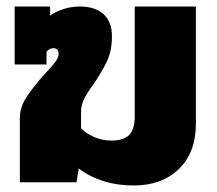

<svg xmlns="http://www.w3.org/2000/svg" viewBox="-20 -560 667 590"><path d="M222 -42 215 0H41V-196Q41 -230 61 -261Q81 -292 118 -333Q139 -355 149.5 -369Q160 -383 160 -393Q160 -412 144 -412Q132 -412 123 -401V-362H25V-540H134V-512Q150 -524 174.5 -532Q199 -540 226 -540Q272 -540 298 -516.5Q324 -493 324 -449Q324 -405 309.5 -373.5Q295 -342 268 -302Q248 -275 238.5 -256Q229 -237 229 -216V-166Q244 -150 269 -139Q294 -128 322 -128Q360 -128 377 -145.5Q394 -163 394 -201V-540H582V-181Q582 -91 529.5 -40.5Q477 10 391 10Q292 10 222 -42Z"/></svg>

Font: Kanit Bold
Style: Regular
Weight: 700
Designer: Katatrad Team
Foundry: CadsonDemak
Version: Version 1.000